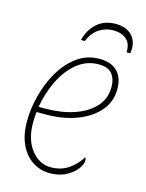

<svg xmlns="http://www.w3.org/2000/svg" viewBox="-111 -786 660 865"><g transform="rotate(15 219.0 -353.5)"><path d="M206 10Q163 10 126.5 -13Q90 -36 68.5 -81Q47 -126 47 -191Q47 -248 63 -310Q79 -372 110 -425.5Q141 -479 186.5 -512.5Q232 -546 292 -546Q345 -546 374 -517Q403 -488 403 -435Q403 -375 365 -331.5Q327 -288 263.5 -264.5Q200 -241 123 -241H78Q77 -236 76 -220Q75 -204 75 -191Q75 -112 112.5 -64.5Q150 -17 204 -17Q251 -17 286 -41Q321 -65 342 -100Q347 -97 347 -87Q347 -68 329.5 -45.5Q312 -23 280.5 -6.5Q249 10 206 10ZM113 -266Q186 -266 245.5 -286Q305 -306 340 -344Q375 -382 375 -437Q375 -475 356 -498Q337 -521 293 -521Q237 -521 193 -485Q149 -449 120.5 -390.5Q92 -332 81 -266ZM187 -606Q199 -655 233.5 -686Q268 -717 320 -717Q373 -717 399.5 -686Q426 -655 417 -606H400Q402 -647 378.5 -666.5Q355 -686 318 -686Q281 -686 251.5 -666.5Q222 -647 205 -606Z"/></g></svg>

Font: Noto Serif Thin
Style: Italic
Weight: 100
Italic angle: -12°
Designer: Monotype Design Team
Foundry: Monotype Imaging Inc.
Version: Version 2.014; ttfautohint (v1.8.4.7-5d5b)